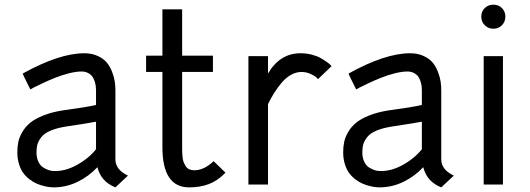

<svg xmlns="http://www.w3.org/2000/svg" viewBox="-20 -790 2268 822"><path d="M109.9 -407.2 93.3 -440.4Q76.7 -474.1 77.1 -475.1Q233.9 -562 340.8 -562Q373.5 -562 398.7 -550.3Q423.8 -538.6 437.7 -521.5Q451.7 -504.4 460.2 -481.7Q468.8 -459 471.4 -440.4Q474.1 -421.9 474.1 -403.8V-107.9Q474.1 -63.5 527.8 -38.1L474.1 12.2Q412.6 -12.2 397 -74.2Q359.4 -34.2 311 -11Q262.7 12.2 209 12.2Q202.6 12.2 193.4 11.2Q184.1 10.3 168.7 6.6Q153.3 2.9 138.7 -3.2Q124 -9.3 108.4 -20.8Q92.8 -32.2 81.1 -47.4Q69.3 -62.5 61.8 -86.2Q54.2 -109.9 54.2 -138.2Q54.2 -161.6 58.3 -181.9Q62.5 -202.1 75.4 -224.6Q88.4 -247.1 109.4 -264.4Q130.4 -281.7 166.7 -296.1Q203.1 -310.5 252 -317.9Q351.6 -331.1 391.1 -340.8V-403.8Q391.1 -412.1 390.1 -420.4Q389.2 -428.7 385.5 -440.9Q381.8 -453.1 375.7 -461.9Q369.6 -470.7 357.4 -477.3Q345.2 -483.9 329.1 -483.9Q305.2 -483.9 273.9 -475.8Q242.7 -467.8 214.8 -456.5Q187 -445.3 162.8 -433.8Q138.7 -422.4 124 -415ZM206.1 -58.1Q255.4 -54.7 306.9 -82.5Q358.4 -110.4 391.1 -150.9V-269Q359.4 -262.7 261.2 -248Q222.2 -241.7 196 -230.5Q169.9 -219.2 157.5 -203.6Q145 -188 140.6 -172.9Q136.2 -157.7 136.2 -138.2Q136.2 -114.3 144.5 -97.2Q152.8 -80.1 165.8 -72.5Q178.7 -64.9 188.2 -61.8Q197.8 -58.6 206.1 -58.1Z M605.5 -481.9V-551.8H675.3V-750H759.8V-551.8H891.6V-481.9H759.8V-160.2Q759.8 -147 760 -139.4Q760.3 -131.8 761.5 -118.2Q762.7 -104.5 766.1 -96.2Q769.5 -87.9 774.9 -78.9Q780.3 -69.8 789.8 -65.4Q799.3 -61 811.5 -61Q854 -61 894.5 -100.1L945.3 -50.8Q913.1 -17.1 875.5 -2.4Q837.9 12.2 789.6 12.2Q675.3 12.2 675.3 -160.2V-481.9Z M1043.5 -549.8H1127.4V-475.1Q1178.2 -562 1266.6 -562Q1290.5 -562 1313.2 -556.4Q1335.9 -550.8 1350.8 -542.5Q1365.7 -534.2 1377.2 -526.1Q1388.7 -518.1 1394 -512.7L1399.4 -506.8L1341.3 -451.2Q1338.4 -454.6 1333.3 -459.7Q1328.1 -464.8 1309.8 -473.4Q1291.5 -481.9 1270.5 -481.9Q1247.6 -481.9 1225.6 -469.5Q1203.6 -457 1185.5 -435.5Q1167.5 -414.1 1153.6 -391.8Q1139.6 -369.6 1127.4 -344.2V0H1043.5Z M1504.9 -407.2 1488.3 -440.4Q1471.7 -474.1 1472.2 -475.1Q1628.9 -562 1735.8 -562Q1768.6 -562 1793.7 -550.3Q1818.8 -538.6 1832.8 -521.5Q1846.7 -504.4 1855.2 -481.7Q1863.8 -459 1866.5 -440.4Q1869.1 -421.9 1869.1 -403.8V-107.9Q1869.1 -63.5 1922.9 -38.1L1869.1 12.2Q1807.6 -12.2 1792 -74.2Q1754.4 -34.2 1706.1 -11Q1657.7 12.2 1604 12.2Q1597.7 12.2 1588.4 11.2Q1579.1 10.3 1563.7 6.6Q1548.3 2.9 1533.7 -3.2Q1519 -9.3 1503.4 -20.8Q1487.8 -32.2 1476.1 -47.4Q1464.4 -62.5 1456.8 -86.2Q1449.2 -109.9 1449.2 -138.2Q1449.2 -161.6 1453.4 -181.9Q1457.5 -202.1 1470.5 -224.6Q1483.4 -247.1 1504.4 -264.4Q1525.4 -281.7 1561.8 -296.1Q1598.1 -310.5 1647 -317.9Q1746.6 -331.1 1786.1 -340.8V-403.8Q1786.1 -412.1 1785.2 -420.4Q1784.2 -428.7 1780.5 -440.9Q1776.9 -453.1 1770.8 -461.9Q1764.6 -470.7 1752.4 -477.3Q1740.2 -483.9 1724.1 -483.9Q1700.2 -483.9 1668.9 -475.8Q1637.7 -467.8 1609.9 -456.5Q1582 -445.3 1557.9 -433.8Q1533.7 -422.4 1519 -415ZM1601.1 -58.1Q1650.4 -54.7 1701.9 -82.5Q1753.4 -110.4 1786.1 -150.9V-269Q1754.4 -262.7 1656.2 -248Q1617.2 -241.7 1591.1 -230.5Q1564.9 -219.2 1552.5 -203.6Q1540 -188 1535.6 -172.9Q1531.2 -157.7 1531.2 -138.2Q1531.2 -114.3 1539.6 -97.2Q1547.9 -80.1 1560.8 -72.5Q1573.7 -64.9 1583.3 -61.8Q1592.8 -58.6 1601.1 -58.1Z M2050.8 -549.8H2133.3V0H2050.8ZM2040.5 -719.2Q2040.5 -740.7 2055.4 -755.4Q2070.3 -770 2092.8 -770Q2114.3 -770 2128.9 -755.4Q2143.6 -740.7 2143.6 -719.2Q2143.6 -696.8 2128.9 -681.9Q2114.3 -667 2092.8 -667Q2070.3 -667 2055.4 -681.9Q2040.5 -696.8 2040.5 -719.2Z"/></svg>

Font: Junction Regular
Style: Regular
Weight: 500
Designer: Caroline Hadilaksono
Foundry: Caroline Hadilaksono
Version: Version 1.056